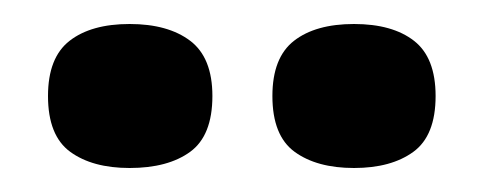

<svg xmlns="http://www.w3.org/2000/svg" viewBox="-20 -737 403 160"><path d="M275 -597Q244 -597 225.5 -610.5Q207 -624 207 -657Q207 -689 225 -703Q243 -717 275 -717Q307 -717 325 -703Q343 -689 343 -657Q343 -624 324.5 -610.5Q306 -597 275 -597ZM88 -597Q57 -597 38.5 -610.5Q20 -624 20 -657Q20 -689 38 -703Q56 -717 88 -717Q120 -717 138.5 -703Q157 -689 157 -657Q157 -624 138.5 -610.5Q120 -597 88 -597Z"/></svg>

Font: Bricolage Grotesque 36pt SemiCondensed
Style: Bold
Weight: 700
Width: 4
Designer: Mathieu Triay
Foundry: Atelier Triay
Version: Version 1.001;gftools[0.9.33.dev8+g029e19f]